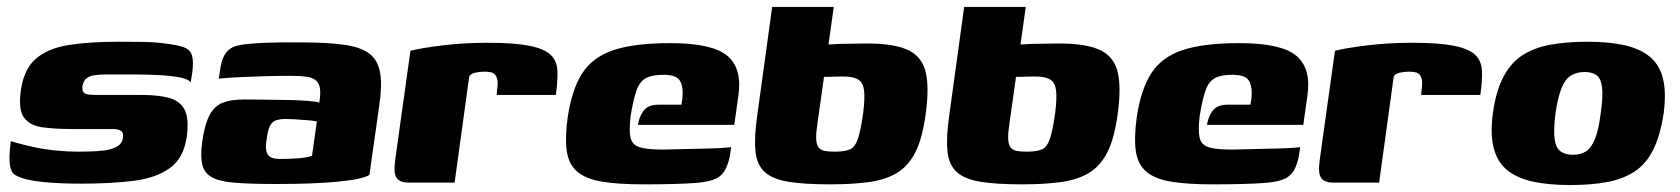

<svg xmlns="http://www.w3.org/2000/svg" viewBox="-20 -525 4831 552"><path d="M213 3Q187 3 159 2Q131 1 105.5 -1.5Q80 -4 58 -9Q38 -14 25 -21Q12 -28 8.5 -50Q5 -72 11 -119Q45 -109 78 -102Q111 -95 143 -92Q175 -89 204 -89Q219 -89 239.5 -89.5Q260 -90 280.5 -92.5Q301 -95 316 -103.5Q331 -112 333 -127Q336 -143 328 -148.5Q320 -154 306 -154H187Q138 -154 102 -159Q66 -164 49 -187Q32 -210 40 -266Q49 -327 83.5 -356.5Q118 -386 177 -395.5Q236 -405 319 -405Q349 -405 388.5 -404.5Q428 -404 454 -400Q489 -396 507.5 -389.5Q526 -383 531.5 -367Q537 -351 533 -318L528 -287Q524 -297 499.5 -302Q475 -307 438 -309Q401 -311 361 -311Q321 -311 286 -311Q268 -311 253 -309Q238 -307 229 -300Q220 -293 217 -277Q216 -265 220 -260Q224 -255 233 -253.5Q242 -252 253 -252H389Q433 -252 464.5 -244Q496 -236 510 -211Q524 -186 517 -132Q508 -70 468 -41.5Q428 -13 363 -5Q298 3 213 3Z M776 4Q702 4 656.5 0.5Q611 -3 589 -15.5Q567 -28 561.5 -52Q556 -76 561 -115Q568 -166 582 -193Q596 -220 620 -229.5Q644 -239 682 -239Q708 -239 741.5 -238.5Q775 -238 807.5 -237.5Q840 -237 865 -235Q890 -233 898 -230Q902 -255 900 -270Q898 -285 888.5 -293.5Q879 -302 861 -304.5Q843 -307 815 -307Q781 -307 745 -306Q709 -305 675 -303.5Q641 -302 609 -299L614 -332Q619 -361 632 -376Q645 -391 668 -395Q693 -400 742.5 -402Q792 -404 850 -403Q924 -403 971.5 -396Q1019 -389 1043 -370Q1067 -351 1073 -314.5Q1079 -278 1070 -219L1042 -22Q1020 -9 949.5 -2.5Q879 4 776 4ZM786 -68Q815 -68 839 -70Q863 -72 877 -77L891 -176Q881 -178 863 -179.5Q845 -181 828 -182Q811 -183 802 -183Q785 -183 773.5 -179Q762 -175 756 -163Q750 -151 747 -127Q743 -105 745.5 -92Q748 -79 757.5 -73.5Q767 -68 786 -68Z M1287 0H1155Q1130 0 1120.5 -13Q1111 -26 1116 -64L1160 -379Q1191 -387 1252 -394.5Q1313 -402 1382 -402Q1459 -402 1501.5 -393.5Q1544 -385 1562.5 -368Q1581 -351 1582.5 -322.5Q1584 -294 1578 -252H1408L1409 -266Q1413 -291 1408 -302.5Q1403 -314 1394 -316.5Q1385 -319 1374 -319Q1359 -319 1346 -316Q1333 -313 1329 -305Z M1830 5Q1756 5 1709.5 -3Q1663 -11 1639 -32Q1615 -53 1609.5 -90.5Q1604 -128 1612 -187Q1624 -268 1654 -314.5Q1684 -361 1744 -381Q1804 -401 1907 -401Q2027 -401 2070.5 -365Q2114 -329 2103 -251L2091 -166H1814Q1818 -191 1831 -207.5Q1844 -224 1873 -224H1939L1942 -243Q1945 -275 1935 -292.5Q1925 -310 1887 -310Q1856 -310 1838 -301Q1820 -292 1810.5 -266.5Q1801 -241 1793 -191Q1788 -149 1793 -128.5Q1798 -108 1819.5 -101.5Q1841 -95 1884 -95Q1900 -95 1931 -96Q1962 -97 1995 -97.5Q2028 -98 2052.5 -99.5Q2077 -101 2082 -102L2079 -81Q2077 -66 2070 -47.5Q2063 -29 2050 -19Q2032 -3 1979.5 1Q1927 5 1830 5Z M2365 5Q2292 5 2246.5 -2.5Q2201 -10 2178.5 -30.5Q2156 -51 2152 -90Q2148 -129 2157 -193L2200 -505H2377L2362 -397Q2369 -397 2380 -398Q2391 -399 2405.5 -399Q2420 -399 2437 -399.5Q2454 -400 2472 -400Q2551 -400 2591 -381Q2631 -362 2641.5 -317Q2652 -272 2641 -195Q2632 -128 2612 -88Q2592 -48 2559 -28Q2526 -8 2478 -1.5Q2430 5 2365 5ZM2380 -89Q2410 -89 2424.5 -96Q2439 -103 2447 -127.5Q2455 -152 2462 -203Q2467 -245 2464 -266.5Q2461 -288 2447 -296.5Q2433 -305 2405 -305Q2399 -305 2391 -305Q2383 -305 2375.5 -304.5Q2368 -304 2361 -304Q2354 -304 2349 -304L2330 -169Q2326 -143 2326.5 -127Q2327 -111 2332.5 -102.5Q2338 -94 2349.5 -91.5Q2361 -89 2380 -89Z M2917 5Q2844 5 2798.5 -2.5Q2753 -10 2730.5 -30.5Q2708 -51 2704 -90Q2700 -129 2709 -193L2752 -505H2929L2914 -397Q2921 -397 2932 -398Q2943 -399 2957.5 -399Q2972 -399 2989 -399.5Q3006 -400 3024 -400Q3103 -400 3143 -381Q3183 -362 3193.5 -317Q3204 -272 3193 -195Q3184 -128 3164 -88Q3144 -48 3111 -28Q3078 -8 3030 -1.5Q2982 5 2917 5ZM2932 -89Q2962 -89 2976.5 -96Q2991 -103 2999 -127.5Q3007 -152 3014 -203Q3019 -245 3016 -266.5Q3013 -288 2999 -296.5Q2985 -305 2957 -305Q2951 -305 2943 -305Q2935 -305 2927.5 -304.5Q2920 -304 2913 -304Q2906 -304 2901 -304L2882 -169Q2878 -143 2878.5 -127Q2879 -111 2884.5 -102.5Q2890 -94 2901.5 -91.5Q2913 -89 2932 -89Z M3466 5Q3392 5 3345.5 -3Q3299 -11 3275 -32Q3251 -53 3245.5 -90.5Q3240 -128 3248 -187Q3260 -268 3290 -314.5Q3320 -361 3380 -381Q3440 -401 3543 -401Q3663 -401 3706.5 -365Q3750 -329 3739 -251L3727 -166H3450Q3454 -191 3467 -207.5Q3480 -224 3509 -224H3575L3578 -243Q3581 -275 3571 -292.5Q3561 -310 3523 -310Q3492 -310 3474 -301Q3456 -292 3446.5 -266.5Q3437 -241 3429 -191Q3424 -149 3429 -128.5Q3434 -108 3455.5 -101.5Q3477 -95 3520 -95Q3536 -95 3567 -96Q3598 -97 3631 -97.5Q3664 -98 3688.5 -99.5Q3713 -101 3718 -102L3715 -81Q3713 -66 3706 -47.5Q3699 -29 3686 -19Q3668 -3 3615.5 1Q3563 5 3466 5Z M3945 0H3813Q3788 0 3778.5 -13Q3769 -26 3774 -64L3818 -379Q3849 -387 3910 -394.5Q3971 -402 4040 -402Q4117 -402 4159.5 -393.5Q4202 -385 4220.5 -368Q4239 -351 4240.5 -322.5Q4242 -294 4236 -252H4066L4067 -266Q4071 -291 4066 -302.5Q4061 -314 4052 -316.5Q4043 -319 4032 -319Q4017 -319 4004 -316Q3991 -313 3987 -305Z M4494 7Q4432 7 4386.5 -3Q4341 -13 4313 -36Q4285 -59 4274.5 -99Q4264 -139 4272 -199Q4281 -264 4302.5 -304.5Q4324 -345 4357.5 -366.5Q4391 -388 4437.5 -396.5Q4484 -405 4544 -405Q4606 -405 4650.5 -395Q4695 -385 4723 -362Q4751 -339 4761 -299.5Q4771 -260 4763 -199Q4753 -134 4732.5 -93.5Q4712 -53 4679 -31.5Q4646 -10 4600 -1.5Q4554 7 4494 7ZM4502 -80Q4525 -80 4540 -90Q4555 -100 4565.5 -125.5Q4576 -151 4582 -199Q4589 -247 4586 -273Q4583 -299 4570.5 -308.5Q4558 -318 4536 -318Q4514 -318 4497.5 -308.5Q4481 -299 4470 -273Q4459 -247 4452 -199Q4446 -151 4449.5 -125.5Q4453 -100 4466.5 -90Q4480 -80 4502 -80Z"/></svg>

Font: Genos Thin ExtraBold
Style: Italic
Weight: 800
Italic angle: -8°
Version: Version 1.010